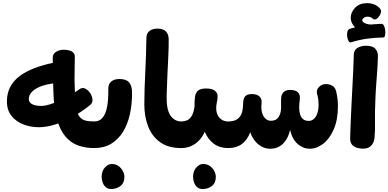

<svg xmlns="http://www.w3.org/2000/svg" viewBox="-20 -964 2529 1250"><path d="M232.1 -135.7Q180.3 -135.7 132.9 -153.7Q85.6 -171.7 55.3 -208.9Q25.1 -246.1 25.1 -303.2Q25.1 -370.6 60.2 -420Q95.3 -469.4 164.7 -503.2Q234 -537 336.2 -557.3L335.3 -421.9Q278.1 -415.3 240.8 -399.8Q203.4 -384.3 185.4 -363.4Q167.4 -342.4 167.4 -319.8Q167.4 -297.7 188.8 -286.1Q210.2 -274.4 247.9 -274.4Q272.4 -274.4 304.7 -284.3Q336.9 -294.2 371.3 -310.2Q405.7 -326.1 438.7 -345.3Q471.7 -364.6 497.6 -383.4Q515.8 -396.3 534.7 -387.3Q553.6 -378.3 566.9 -358.1Q580.2 -337.8 582.1 -316Q583.9 -294.2 567.4 -280.8Q513.4 -237 455 -204.3Q396.6 -171.7 339.8 -153.7Q283 -135.7 232.1 -135.7ZM593.4 0Q536.3 0 488.8 -16.9Q441.3 -33.8 406.4 -74.7Q371.4 -115.6 351 -186.3Q330.6 -257 327.8 -363.7L325.3 -443Q325.3 -448 324.8 -468.8Q324.3 -489.6 324.3 -515.1Q324.3 -540.6 323.8 -561.3Q323.3 -582.1 323.3 -588.1Q323.3 -613.4 345.3 -626.8Q367.3 -640.1 393.4 -640.1Q426.4 -640.1 446.8 -629.3Q467.1 -618.4 467.1 -596.1Q467.1 -588.3 466.6 -566.6Q466.1 -544.8 466 -519.2Q465.9 -493.6 465.5 -472.8Q465.1 -452 465.1 -447L467.6 -365.7Q469.6 -300.7 476.3 -262.1Q483 -223.4 497.7 -204.5Q512.4 -185.6 535.6 -179.4Q558.7 -173.3 593.4 -173.3L611.4 -159.3V-9Z M593 0V-173.3Q626 -173.3 644.8 -194.3Q663.6 -215.3 672.5 -248.1Q681.4 -280.9 683.5 -317.9Q685.6 -354.9 685.1 -387.1Q684.9 -416.4 703.9 -433Q723 -449.6 758.3 -449.6Q801.3 -449.6 820.4 -427.8Q839.4 -406 839.7 -359.3Q840.1 -285.7 825.6 -220.3Q811 -155 780.7 -105.6Q750.3 -56.2 703.7 -28.1Q657 0 593 0ZM593 0 575 -12.6V-159.8L593 -173.3ZM704 266.7Q682.2 266.7 668.4 254.4Q654.7 242.1 648.2 223.9Q641.8 205.7 641.8 188Q641.8 149.8 662.6 126.7Q683.3 103.6 706.8 103.6Q732.6 103.6 751.1 116.7Q769.6 129.9 779.7 149.4Q789.9 168.9 789.9 187.6Q789.9 227 764.3 246.8Q738.7 266.7 704 266.7Z M1160 0Q1076.7 0 1023.2 -37.8Q969.8 -75.7 944.7 -140.3Q919.6 -204.9 919.6 -284.2Q919.6 -337.2 921.4 -388.4Q923.3 -439.7 925.7 -492.3Q928.1 -544.9 930.3 -600.9Q932.6 -656.9 933.2 -718.2Q933.4 -747.1 953.4 -762.4Q973.3 -777.8 1004.3 -777.8Q1075 -777.8 1078.3 -711.4Q1078.7 -684.6 1077.8 -653.7Q1077 -622.9 1075 -581.3Q1073 -539.7 1070.2 -482Q1067.4 -424.3 1064.9 -344.6Q1062.3 -252.2 1089.2 -212.8Q1116 -173.3 1160 -173.3ZM1160 0V-173.3L1178 -159.8V-12.6Z M1160 0 1142 -21.2V-159.1L1160 -173.3Q1180.1 -173.3 1197.6 -180.6Q1215.1 -187.9 1228.1 -209.1Q1241.1 -230.2 1246.6 -271.4Q1245.8 -310.2 1249.9 -336Q1254.1 -361.8 1270.4 -374.8Q1286.8 -387.9 1322.3 -387.9Q1361 -387.9 1378.8 -373.3Q1396.6 -358.8 1396.6 -341.1Q1396.6 -322.4 1394.3 -310.5Q1392.1 -298.6 1389.9 -287.4Q1387.7 -276.3 1387.7 -259.3Q1387.7 -233.6 1397.4 -214.2Q1407.1 -194.8 1424.5 -184.1Q1441.9 -173.3 1465.7 -173.3L1483.7 -157.8V-13.6L1465.7 0Q1410.7 0 1372.4 -27.9Q1334.2 -55.9 1312.8 -106Q1298.9 -74.1 1276.4 -50.2Q1253.9 -26.3 1224.6 -13.2Q1195.2 0 1160 0ZM1299.2 266.7Q1277.4 266.7 1263.7 254.4Q1249.9 242.1 1243.4 223.9Q1237 205.7 1237 188Q1237 149.8 1257.8 126.7Q1278.6 103.6 1302 103.6Q1327.8 103.6 1346.3 116.7Q1364.8 129.9 1374.9 149.4Q1385.1 168.9 1385.1 187.6Q1385.1 227 1359.5 246.8Q1333.9 266.7 1299.2 266.7Z M1739.3 4.3Q1709.1 4.3 1682.7 -10.2Q1656.3 -24.8 1637.7 -49.2Q1619 -73.7 1609.2 -103.7Q1590.3 -52.4 1554.5 -26.2Q1518.7 0 1466 0L1448 -15.1V-155.8L1466 -173.3Q1493.6 -173.3 1511.8 -181.3Q1530.1 -189.3 1541.3 -203.9Q1552.4 -218.4 1557.4 -239.6Q1562.4 -260.7 1562.7 -286.9Q1562.9 -322 1576 -336.8Q1589.1 -351.6 1619 -351.6Q1653.8 -351.6 1669.8 -335.4Q1685.8 -319.2 1683 -293.8Q1679.6 -267.2 1682.8 -245.6Q1686.1 -224 1694.6 -209.1Q1703 -194.1 1715.8 -185.9Q1728.7 -177.7 1744.3 -177.7Q1778.2 -177.7 1793.6 -201.7Q1809 -225.7 1810.1 -260.7Q1810.1 -274 1809.8 -289.9Q1809.6 -305.8 1810 -321.1Q1810.4 -346.8 1824.9 -362.7Q1839.3 -378.6 1868.6 -378.6Q1905.6 -378.6 1920.8 -361.8Q1936.1 -345.1 1931.6 -316Q1927.6 -286 1927.9 -260.6Q1928.2 -235.1 1934.7 -216.2Q1941.2 -197.2 1954.6 -187.1Q1967.9 -176.9 1990.7 -176.9Q2007.8 -176.9 2022.1 -188.7Q2036.4 -200.4 2045.3 -224.4Q2054.1 -248.3 2054.1 -283.8Q2054.1 -297.4 2052.4 -313.1Q2050.7 -328.8 2045.7 -347Q2036.3 -377 2055.8 -396.8Q2075.2 -416.7 2101.1 -416.7Q2124.2 -416.7 2143.2 -406.1Q2162.2 -395.6 2168.6 -368.9Q2174.3 -344.6 2177.2 -320.5Q2180.1 -296.4 2180.1 -273.1Q2180.1 -184.7 2153 -122.3Q2125.9 -59.9 2083.9 -27.8Q2041.9 4.3 1997.1 4.3Q1954.1 4.3 1918.7 -25.9Q1883.3 -56.2 1868.4 -118.2Q1857.1 -63.4 1823.6 -29.6Q1790.1 4.3 1739.3 4.3Z M2341.1 3.9Q2329.4 3.9 2309.9 -0.3Q2290.3 -4.4 2274.9 -18.9Q2259.6 -33.3 2259.6 -62.4Q2260.3 -100.6 2262.6 -155Q2264.9 -209.4 2267.9 -272.4Q2271 -335.4 2274.3 -397.9Q2277.6 -460.4 2280.1 -514.9Q2282.6 -569.4 2283.2 -606.2Q2283.4 -637.9 2307.2 -652.1Q2331 -666.2 2363.6 -666.2Q2407.3 -666.2 2424.3 -645.6Q2441.3 -624.9 2440.3 -598.6Q2439.1 -550 2436.3 -509.9Q2433.6 -469.8 2430 -423.6Q2426.4 -377.4 2423.7 -311.8Q2420.1 -230.3 2421.4 -172.3Q2422.8 -114.2 2418.4 -68Q2417.7 -54.7 2410.9 -37.8Q2404.2 -21 2388.3 -8.6Q2372.4 3.9 2341.1 3.9ZM2434.4 -759.9Q2374.4 -751.2 2336.6 -762.9Q2298.8 -774.6 2281.1 -798.2Q2263.4 -821.9 2263.4 -848.3Q2263.4 -884 2292 -913.8Q2320.6 -943.6 2370 -943.6Q2395.7 -943.6 2418.3 -934.3Q2441 -925 2455.1 -906.6Q2464 -895.4 2459.1 -879.2Q2454.1 -863 2442.2 -850.1Q2430.2 -837.1 2418.3 -837.1Q2411.6 -837.1 2406.6 -842.6Q2400.6 -849.4 2391.9 -852.4Q2383.3 -855.4 2373.3 -855.4Q2358.9 -855.4 2348.7 -847.9Q2338.4 -840.3 2338.4 -831.4Q2338.4 -818.6 2366.1 -808.8Q2393.8 -799.1 2464 -808.9ZM2265.3 -688.3Q2256 -685.3 2249.3 -697Q2242.7 -708.7 2240.3 -725.5Q2237.9 -742.3 2241.6 -757.4Q2245.2 -772.4 2257.3 -776.2Q2308.7 -792.8 2360.3 -800.1Q2411.9 -807.3 2464 -808.9Q2474.3 -808.9 2480.4 -795.6Q2486.4 -782.3 2488.1 -764.7Q2489.8 -747.1 2486.8 -733.6Q2483.8 -720 2475.4 -720Q2423.3 -719.4 2370.4 -712.2Q2317.4 -704.9 2265.3 -688.3Z"/></svg>

Font: Playpen Sans Arabic
Style: Regular
Weight: 400
Designer: Azza Alameddine, Laura Meseguer, Veronika Burian, José Scaglione
Foundry: TypeTogether
Version: Version 2.000